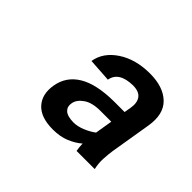

<svg xmlns="http://www.w3.org/2000/svg" viewBox="-91 -870 680 680"><g transform="rotate(45 249.0 -530.0)"><path d="M334.5 -377.4Q315.9 -360.8 288.6 -349.4Q261.2 -337.9 224.6 -337.9Q164.1 -337.9 136.2 -368.4Q108.4 -398.9 116.7 -449.2Q125.5 -503.4 173.1 -532.2Q220.7 -561 309.1 -561.5H360.8L365.2 -586.9Q370.1 -615.7 358.4 -632.3Q346.7 -648.9 315.9 -649.4Q246.1 -648.4 237.8 -600.6L149.9 -606.4Q158.2 -656.7 207.5 -689.2Q256.8 -721.7 328.1 -721.7Q395 -721.7 430.2 -687.7Q465.3 -653.8 454.1 -586.9L428.7 -433.6Q425.8 -414.1 424.6 -391.1Q423.3 -368.2 428.7 -343.8H337.9Q335 -359.9 334.5 -377.4ZM351.6 -503.9H299.8Q256.8 -504.4 233.2 -488Q209.5 -471.7 206.1 -450.2Q202.6 -431.2 215.1 -419.4Q227.5 -407.7 258.3 -407.2Q278.8 -407.2 301.8 -416.7Q324.7 -426.3 340.8 -438.5Z"/></g></svg>

Font: Inter Display Black
Style: Italic
Weight: 900
Italic angle: -9.39999°
Designer: Rasmus Andersson
Foundry: rsms
Version: Version 4.000;git-a52131595